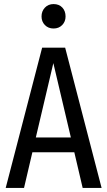

<svg xmlns="http://www.w3.org/2000/svg" viewBox="-20 -923 527 943"><path d="M386 0 345 -175H139L98 0H8L187 -689H300L479 0ZM156 -248H328L242 -613ZM302 -842Q302 -817 285.5 -800Q269 -783 243 -783Q217 -783 200.5 -800Q184 -817 184 -842Q184 -868 200.5 -885.5Q217 -903 243 -903Q270 -903 286 -886Q302 -869 302 -842Z"/></svg>

Font: Fira Sans Extra Condensed
Style: Regular
Weight: 400
Width: 1
Designer: Carrois Corporate & Edenspiekermann AG
Foundry: Carrois Corporate GbR & Edenspiekermann AG
Version: Version 4.203